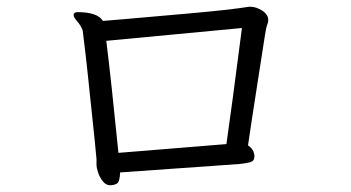

<svg xmlns="http://www.w3.org/2000/svg" viewBox="-20 -602 1040 569"><path d="M295 -481Q309 -369 331 -149L651 -175Q666 -278 697 -519ZM210 -566Q269 -566 285 -540Q313 -542 357 -546Q401 -550 532.5 -561.5Q664 -573 718 -582H722Q739 -582 757 -570.5Q775 -559 775 -542Q775 -536 772 -529Q769 -522 765.5 -499.5Q762 -477 754.5 -429Q747 -381 739.5 -332.5Q732 -284 725.5 -242Q719 -200 715 -171Q732 -160 734 -141V-138Q734 -125 722 -121.5Q710 -118 690 -116L336 -91Q335 -63 326.5 -58Q318 -53 306 -53Q294 -53 284.5 -65Q275 -77 270.5 -91.5Q266 -106 266 -112V-130Q262 -176 254 -249.5Q246 -323 240.5 -378Q235 -433 225 -512Q220 -526 209 -538.5Q198 -551 198 -558Q199 -566 210 -566Z"/></svg>

Font: LXGW WenKai Mono Lite
Style: Regular
Weight: 400
Monospace: yes
Designer: LXGW / Fontworks Inc.
Foundry: LXGW / Fontworks Inc.
Version: Version 1.520; June 14, 2025